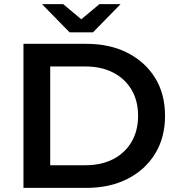

<svg xmlns="http://www.w3.org/2000/svg" viewBox="-20 -913 866 933"><path d="M94 0V-700H400Q514 -700 600 -656Q686 -612 734 -534Q782 -456 782 -350Q782 -245 734 -166.5Q686 -88 600 -44Q514 0 400 0ZM224 -110H394Q473 -110 530.5 -140Q588 -170 619.5 -224Q651 -278 651 -350Q651 -423 619.5 -476.5Q588 -530 530.5 -560Q473 -590 394 -590H224ZM318 -756 184 -893H287L423 -779H327L463 -893H566L432 -756Z"/></svg>

Font: MOST Montserrat SemiBold
Style: Regular
Weight: 600
Designer: Julieta Ulanovsky
Foundry: Julieta Ulanovsky
Version: Version 8.000;March 11, 2024;FontCreator 15.0.0.2926 64-bit